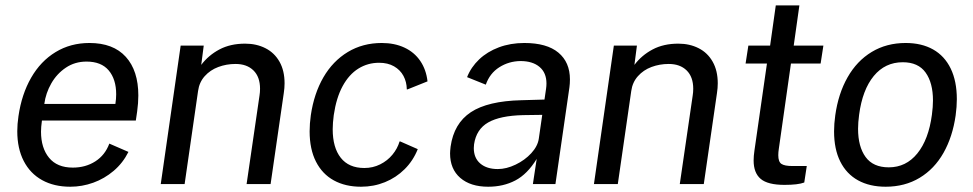

<svg xmlns="http://www.w3.org/2000/svg" viewBox="-20 -698 3690 728"><path d="M319 -535Q409.5 -535 457 -482.5Q504.5 -430 504.5 -336Q504.5 -307.5 500 -275L495 -241H139Q135.5 -215.5 135.5 -199Q135.5 -137 166 -99.8Q196.5 -62.5 256 -62.5Q304.5 -62.5 341.5 -86.2Q378.5 -110 394.5 -153.5L467 -122Q446 -80 411 -50.2Q376 -20.5 333.5 -5.2Q291 10 246.5 10Q185 10 139.8 -15Q94.5 -40 70 -87.5Q45.5 -135 45.5 -200.5Q45.5 -227.5 50 -257.5Q62 -340.5 98 -403.2Q134 -466 190.8 -500.5Q247.5 -535 319 -535ZM417.5 -304Q420.5 -323 420.5 -340.5Q420.5 -397.5 392.2 -431Q364 -464.5 308 -464.5Q264 -464.5 229.8 -441.5Q195.5 -418.5 174.5 -381.8Q153.5 -345 148 -304Z M665 -525H752.5L743 -452Q770.5 -488.5 812 -510.5Q853.5 -532.5 909.5 -532.5Q952.5 -532.5 986.5 -515.2Q1020.5 -498 1039.8 -464Q1059 -430 1059 -382Q1059 -364.5 1056 -345L1006 0H915L964 -336Q966 -348 966 -361.5Q966 -406.5 941 -431Q916 -455.5 873 -455.5Q838.5 -455.5 807.8 -444Q777 -432.5 756.2 -409.2Q735.5 -386 731 -353L680 0H589.5Z M1427.5 -535Q1476 -535 1513.5 -517.5Q1551 -500 1573.5 -467Q1596 -434 1601 -389.5L1525 -359H1522.5Q1522 -387.5 1509.8 -410.2Q1497.5 -433 1474 -446.5Q1450.5 -460 1417.5 -460Q1374.5 -460 1339 -438Q1303.5 -416 1279.2 -371.5Q1255 -327 1245.5 -261.5Q1241.5 -231 1241.5 -208Q1241.5 -138.5 1272 -99.8Q1302.5 -61 1361.5 -61Q1394 -61 1421.5 -74.8Q1449 -88.5 1468 -111.5Q1487 -134.5 1495 -161.5H1498L1564 -132.5Q1546.5 -88.5 1514.2 -56.5Q1482 -24.5 1439.5 -7.2Q1397 10 1349 10Q1289.5 10 1245.8 -14Q1202 -38 1178 -85.2Q1154 -132.5 1154 -200Q1154 -229 1158.5 -261Q1170.5 -343 1206.2 -404.8Q1242 -466.5 1298.8 -500.8Q1355.5 -535 1427.5 -535Z M1957 -318 2044.5 -320.5 2050.5 -361.5Q2052 -372 2052 -381.5Q2052 -422 2025.8 -444.2Q1999.5 -466.5 1953.5 -466.5Q1909.5 -466 1873.2 -443Q1837 -420 1822 -377L1751 -405.5Q1766 -443.5 1796.8 -472.8Q1827.5 -502 1871.5 -518.5Q1915.5 -535 1968 -535Q2053.5 -535 2097.2 -498.5Q2141 -462 2141 -397Q2141 -380.5 2139 -366.5L2086 0H2000.5L2015 -95.5Q1979.5 -37.5 1934 -13.8Q1888.5 10 1831 10Q1764 10 1725.2 -23.5Q1686.5 -57 1686.5 -116.5Q1686.5 -124 1688.5 -142Q1701 -230 1765.2 -272.5Q1829.5 -315 1957 -318ZM1776.5 -136.5Q1776.5 -99 1801 -78Q1825.5 -57 1867.5 -57Q1900 -57 1935 -73.8Q1970 -90.5 1994.5 -117.2Q2019 -144 2023 -172.5L2036 -262.5L1963.5 -261.5Q1876.5 -259.5 1831.2 -233.8Q1786 -208 1777.5 -151Q1776.5 -141 1776.5 -136.5Z M2307.5 -525H2395L2385.5 -452Q2413 -488.5 2454.5 -510.5Q2496 -532.5 2552 -532.5Q2595 -532.5 2629 -515.2Q2663 -498 2682.2 -464Q2701.5 -430 2701.5 -382Q2701.5 -364.5 2698.5 -345L2648.5 0H2557.5L2606.5 -336Q2608.5 -348 2608.5 -361.5Q2608.5 -406.5 2583.5 -431Q2558.5 -455.5 2515.5 -455.5Q2481 -455.5 2450.2 -444Q2419.5 -432.5 2398.8 -409.2Q2378 -386 2373.5 -353L2322.5 0H2232Z M2837.5 -89.5Q2837.5 -106.5 2840.5 -126.5L2888 -457H2807L2817.5 -525H2900L2921.5 -677.5H3011L2989.5 -525H3102L3091.5 -457H2979L2933 -133.5Q2931 -121 2931 -109.5Q2931 -84.5 2943 -76.5Q2955 -68.5 2984.5 -68.5H3039L3029.5 -6Q3006 3 2954.5 3Q2891 3 2864.2 -19.8Q2837.5 -42.5 2837.5 -89.5Z M3142.5 -200Q3142.5 -228.5 3147 -260.5Q3158.5 -343 3193.8 -405Q3229 -467 3285.2 -501Q3341.5 -535 3414 -535Q3474.5 -535 3518 -510.5Q3561.5 -486 3584.8 -438Q3608 -390 3608 -322Q3608 -293.5 3603.5 -260.5Q3592 -179.5 3557.5 -118.5Q3523 -57.5 3467 -23.8Q3411 10 3338 10Q3277.5 10 3233.5 -14.2Q3189.5 -38.5 3166 -85.5Q3142.5 -132.5 3142.5 -200ZM3233.5 -209.5Q3233.5 -142 3262 -102.8Q3290.5 -63.5 3350 -63.5Q3415.5 -63.5 3458.2 -116.2Q3501 -169 3513.5 -263Q3517.5 -293.5 3517.5 -317Q3517.5 -384 3489.5 -423Q3461.5 -462 3403 -462Q3336 -462 3293 -409.8Q3250 -357.5 3237.5 -263Q3233.5 -233.5 3233.5 -209.5Z"/></svg>

Font: 1883 Sans
Style: Italic
Weight: 400
Italic angle: -8°
Designer: 1883 Sans project is a fork of Public Sans.
Version: Version 1.009